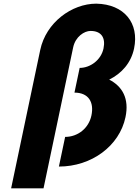

<svg xmlns="http://www.w3.org/2000/svg" viewBox="-20 -895 758 1049"><path d="M301.8 15C479.8 15 632.4 -97 665.6 -255C686.9 -356 648.9 -423 576.7 -460C644.9 -494 695.9 -551 712.5 -630C741.5 -768 659.4 -872 506 -875C372 -875 231.3 -772 199.8 -622L165.7 -460L137.3 -325L40.8 134H217.8L379.7 -636C392.1 -695 440.7 -726 474.7 -726C532.7 -726 558.1 -690 545.5 -630C532.2 -567 473.2 -524 415.2 -524L386.8 -389C462.8 -389 495.1 -338 479.5 -264C464.8 -194 404.9 -147 335.9 -147Z"/></svg>

Font: Hussar
Style: BdOblTwo
Weight: 700
Foundry: Cannot Into Space Fonts
Version: Version 2.00